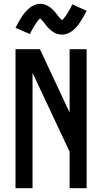

<svg xmlns="http://www.w3.org/2000/svg" viewBox="-20 -995 540 1015"><path d="M62 0V-735H191L348 -400V-735H438V0H348V-193L152 -610V0ZM308 -812Q300 -812 292.5 -813.5Q285 -815 278.5 -817Q272 -819 265 -823.5Q258 -828 252.5 -832Q247 -836 241 -842Q235 -848 230 -853.5Q225 -859 221 -864.5Q217 -870 211.5 -877Q206 -884 201.5 -889Q197 -894 192 -898Q190 -896 186 -892Q182 -888 180 -885.5Q178 -883 176 -880Q174 -877 171.5 -873.5Q169 -870 166.5 -866Q164 -862 161.5 -858Q159 -854 156 -849Q153 -844 150 -838.5Q147 -833 144 -827Q141 -821 138 -815L62 -848Q71 -866 79.5 -881Q88 -896 96.5 -908.5Q105 -921 114 -931.5Q123 -942 135 -952Q147 -962 162 -968.5Q177 -975 192 -975Q200 -975 207.5 -973.5Q215 -972 221.5 -969.5Q228 -967 235 -963Q242 -959 247.5 -954.5Q253 -950 259 -944Q265 -938 270 -932.5Q275 -927 279 -921.5Q283 -916 288.5 -909Q294 -902 298 -897.5Q302 -893 308 -888Q310 -890 314 -894.5Q318 -899 320 -901.5Q322 -904 324 -906.5Q326 -909 328.5 -912.5Q331 -916 333.5 -920Q336 -924 338.5 -928.5Q341 -933 344 -937.5Q347 -942 350 -947.5Q353 -953 356 -959Q359 -965 362 -972L438 -938Q429 -920 420.5 -905Q412 -890 403.5 -877.5Q395 -865 386 -854.5Q377 -844 365 -834Q353 -824 338 -818Q323 -812 308 -812Z"/></svg>

Font: iosevka_custom_sans_ss08 Md
Style: Regular
Weight: 500
Designer: Belleve Invis
Foundry: Belleve Invis
Version: Version 10.3.0; ttfautohint (v1.8.3)